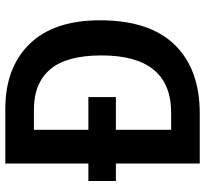

<svg xmlns="http://www.w3.org/2000/svg" viewBox="-44 -710 754 705"><g transform="rotate(-90 332.5 -357.0)"><path d="M286 -714Q437 -714 524 -625Q611 -536 611 -366Q611 -185 521.5 -92.5Q432 0 269 0H85V-308H21V-409H85V-714ZM284 -609H209V-409H329V-308H209V-105H271Q482 -105 482 -361Q482 -489 431 -549Q380 -609 284 -609Z"/></g></svg>

Font: Noto Sans Arabic UI SmCn SmBd
Style: Regular
Weight: 600
Width: 4
Designer: Monotype Design Team, Nadine Chahine and Nizar Qandah
Foundry: Monotype Imaging Inc.
Version: Version 2.010; ttfautohint (v1.8.4.7-5d5b)